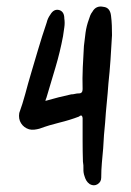

<svg xmlns="http://www.w3.org/2000/svg" viewBox="-20 -569 400 588"><path d="M119 -260Q140 -266 159.5 -271Q179 -276 198 -280Q204 -280 209.5 -281.5Q215 -283 222 -283Q233 -283 233 -296Q232 -329 233.5 -362.5Q235 -396 237 -428Q239 -448 242 -469Q245 -490 252 -509Q254 -516 256.5 -522Q259 -528 263 -533Q274 -553 297 -548Q317 -546 320 -521Q322 -505 322.5 -490.5Q323 -476 323 -461Q321 -424 318.5 -387Q316 -350 312 -313Q310 -284 307 -254.5Q304 -225 302 -194Q298 -157 296 -115Q294 -93 292 -70.5Q290 -48 290 -25Q290 -12 279 -5Q268 2 255 -5Q248 -10 244.5 -16Q241 -22 239 -29Q235 -40 235.5 -51.5Q236 -63 234 -74Q233 -106 233 -137.5Q233 -169 233 -200Q233 -204 233 -207Q233 -210 231 -214Q229 -216 226.5 -215Q224 -214 222 -212Q193 -201 162 -193.5Q131 -186 101 -175Q94 -173 85.5 -172Q77 -171 69 -173Q53 -178 44.5 -191.5Q36 -205 39 -223Q44 -237 48.5 -251Q53 -265 57 -280Q66 -314 76 -347.5Q86 -381 96 -415Q102 -436 109 -457.5Q116 -479 123 -500Q126 -513 134 -524Q145 -543 162 -538Q177 -533 177 -512Q179 -499 177 -485.5Q175 -472 173 -458Q164 -410 150 -363Q136 -316 122 -269Q121 -268 119 -260Z"/></svg>

Font: Delicious Handrawn
Style: Regular
Weight: 400
Designer: Agung Rohmat
Foundry: Agung Rohmat
Version: Version 1.002; ttfautohint (v1.8.4.7-5d5b);gftools[0.9.27]